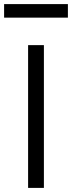

<svg xmlns="http://www.w3.org/2000/svg" viewBox="-52 -916 351 936"><path d="M85 0H162V-696H85ZM-32 -830H279V-896H-32Z"/></svg>

Font: TitilliumText22L
Style: 400 wt
Weight: 400
Designer: Campivisivi
Foundry: Campivisivi
Version: 1.000